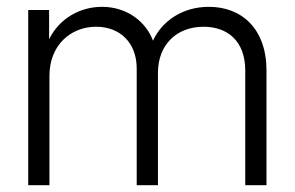

<svg xmlns="http://www.w3.org/2000/svg" viewBox="-20 -545 867 565"><path d="M63 0H125.5V-321.8C125.5 -413.1 189 -466.3 262.7 -466.3C333 -466.3 382.3 -419.4 382.3 -343.3V0H444.8V-330.6C444.8 -412.6 499 -466.3 579.1 -466.3C647.9 -466.3 701.7 -425.8 701.7 -337.4V0H764.2V-337.4C764.2 -460.4 691.4 -524.9 594.7 -524.9C517.1 -524.9 457 -483.4 430.2 -425.3C408.7 -482.9 352.1 -524.9 280.3 -524.9C216.8 -524.9 155.8 -492.2 124.5 -429.7V-515.6H63Z"/></svg>

Font: Raveo Display Display Light
Style: Regular
Weight: 300
Designer: Jakub Foglar, Rasmus Andersson (Inter)
Foundry: Jakubfoglar.com
Version: Version 1.100;Glyphs 3.2.3 (3260)